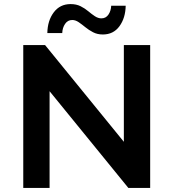

<svg xmlns="http://www.w3.org/2000/svg" viewBox="-20 -921 850 941"><path d="M94 0V-700H201L587 -226V-700H716V0H609L223 -474V0ZM484 -752Q457 -752 436 -763Q415 -774 398.5 -787.5Q382 -801 366 -812Q350 -823 334 -823Q312 -823 299 -804Q286 -785 285 -759H212Q213 -820 243.5 -860.5Q274 -901 326 -901Q354 -901 375 -890.5Q396 -880 412.5 -866Q429 -852 445 -841.5Q461 -831 477 -831Q499 -831 511.5 -849.5Q524 -868 525 -893H596Q595 -833 565.5 -792.5Q536 -752 484 -752Z"/></svg>

Font: Montserrat Thin SemiBold
Style: Regular
Weight: 600
Version: Version 9.000